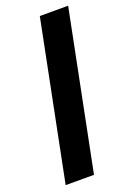

<svg xmlns="http://www.w3.org/2000/svg" viewBox="-143 -793 580 847"><g transform="rotate(-20 146.5 -370.0)"><path d="M12 0 160 -740H293L145 0Z"/></g></svg>

Font: IBM Plex Sans Condensed
Style: Bold Italic
Weight: 700
Width: 3
Italic angle: -11.31°
Designer: Mike Abbink, Paul van der Laan, Pieter van Rosmalen
Foundry: Bold Monday
Version: Version 3.201